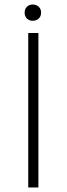

<svg xmlns="http://www.w3.org/2000/svg" viewBox="-20 -831 295 850"><path d="M105 -685H150V-1H105ZM89 -775Q89 -791 99 -801Q109 -811 125 -811Q141 -811 151.5 -801Q162 -791 162 -775Q162 -759 151.5 -749Q141 -739 125 -739Q109 -739 99 -749Q89 -759 89 -775Z"/></svg>

Font: Bellota Text Light
Style: Regular
Weight: 300
Designer: Kemie Guaida
Foundry: Kemie Guaida
Version: Version 4.001